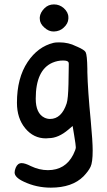

<svg xmlns="http://www.w3.org/2000/svg" viewBox="-20 -653 491 879"><path d="M162.1 -574.2Q164.1 -595.7 183.6 -615.2Q201.2 -632.8 226.6 -632.8H227.5Q252 -632.8 271.5 -616.2Q293 -596.7 293 -574.2V-567.4Q292 -544.9 271.5 -526.4Q253.9 -509.8 227.5 -508.8Q226.6 -508.8 224.6 -508.8Q203.1 -508.8 183.6 -526.4Q162.1 -544.9 162.1 -567.4ZM225.6 -457Q233.4 -459 252 -459Q293.9 -459 328.1 -441.4Q330.1 -440.4 335 -438.5Q366.2 -424.8 372.1 -414.1Q378.9 -401.4 379.9 -337.9Q379.9 -328.1 379.9 -323.2Q381.8 -241.2 395.5 -99.6Q404.3 -4.9 404.3 36.1Q404.3 90.8 394.5 110.8Q384.8 130.9 362.3 154.3Q310.5 206.1 212.9 206.1Q146.5 206.1 88.9 178.7Q46.9 159.2 46.9 136.7Q46.9 127.9 51.8 115.2Q60.5 93.8 79.1 93.8Q94.7 93.8 121.1 107.4Q160.2 126 199.2 126Q279.3 126 315.4 54.7Q327.1 31.2 327.1 21.5Q327.1 11.7 319.3 -35.2L312.5 -76.2L293 -59.6Q247.1 -20.5 203.1 -20.5Q201.2 -20.5 196.8 -20Q192.4 -19.5 190.4 -19.5Q133.8 -19.5 95.7 -65.4Q57.6 -111.3 57.6 -182.6Q57.6 -295.9 106.4 -369.1Q153.3 -439.5 225.6 -457ZM293.9 -367.2Q291 -376 268.6 -376Q244.1 -376 220.7 -366.2Q143.6 -333 143.6 -201.2Q143.6 -133.8 183.6 -114.3Q196.3 -108.4 209 -108.4Q261.7 -108.4 285.2 -179.7Q292 -201.2 293.5 -268.1Q294.9 -335 294.9 -358.4Q294.9 -366.2 293.9 -367.2Z"/></svg>

Font: sage sans
Style: Regular
Weight: 400
Version: Version 001.032